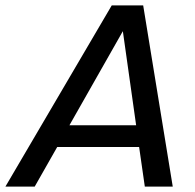

<svg xmlns="http://www.w3.org/2000/svg" viewBox="-72 -688 719 708"><path d="M-52 0 340 -668H456L565 0H462L441 -146H139L56 0ZM184 -226H430L381 -573Z"/></svg>

Font: Atkinson Hyperlegible
Style: Italic
Weight: 400
Italic angle: -12°
Designer: Elliott Scott, Megan Eiswerth, Linus Boman, Theodore Petrosky
Foundry: Braille Institute
Version: Version 1.006; ttfautohint (v1.8.3)